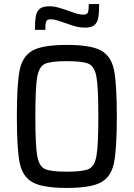

<svg xmlns="http://www.w3.org/2000/svg" viewBox="-20 -917 658 945"><path d="M63 -344Q63 -505 77 -573Q91 -641 141 -668.5Q191 -696 309 -696Q427 -696 477 -668.5Q527 -641 541 -573Q555 -505 555 -344Q555 -183 541 -115Q527 -47 477 -19.5Q427 8 309 8Q191 8 141 -19.5Q91 -47 77 -115Q63 -183 63 -344ZM464 -344Q464 -485 455 -537Q446 -589 417.5 -602.5Q389 -616 309 -616Q229 -616 200.5 -602.5Q172 -589 163 -537Q154 -485 154 -344Q154 -203 163 -151Q172 -99 200.5 -85.5Q229 -72 309 -72Q389 -72 417.5 -85.5Q446 -99 455 -151Q464 -203 464 -344ZM222 -886Q245 -886 266.5 -880Q288 -874 320 -863Q325 -861 340.5 -855.5Q356 -850 368 -847.5Q380 -845 391 -845Q408 -845 412.5 -855.5Q417 -866 417 -897H468Q468 -853 463.5 -829Q459 -805 444 -793Q429 -781 398 -781Q375 -781 355.5 -786Q336 -791 300 -804Q274 -813 259 -817.5Q244 -822 229 -822Q212 -822 207.5 -811.5Q203 -801 203 -770H152Q152 -814 156.5 -838Q161 -862 176 -874Q191 -886 222 -886Z"/></svg>

Font: Saira Semi Condensed
Style: Regular
Weight: 400
Width: 4
Designer: Hector Gatti with collaboration of the Omnibus-Type team
Foundry: Omnibus-Type
Version: Version 1.001; ttfautohint (v1.8)